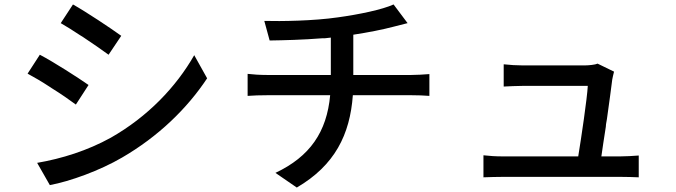

<svg xmlns="http://www.w3.org/2000/svg" viewBox="-20 -797 3040 863"><path d="M525 -636C478 -670 370 -742 308 -777L253 -693C278 -679 309 -659 341 -638L351 -632C395 -603 439 -572 468 -551L525 -636ZM378 -415C331 -448 222 -518 159 -551L104 -466C132 -451 168 -430 203 -407L212 -401C254 -375 294 -347 321 -327L378 -415ZM529 -89C691 -183 821 -309 911 -445L853 -549C772 -407 645 -273 478 -178C373 -120 258 -84 147 -65L204 35C295 18 428 -30 529 -89Z M1566 -369H1830C1856 -369 1886 -368 1910 -366V-464C1888 -462 1849 -460 1828 -460H1568V-641C1634 -651 1700 -664 1749 -677C1765 -681 1785 -686 1812 -693L1749 -777C1699 -754 1594 -732 1499 -719C1389 -703 1244 -701 1168 -703L1192 -615C1256 -616 1342 -618 1429 -625H1440C1449 -626 1458 -627 1467 -628V-460H1181C1150 -460 1117 -462 1093 -465V-366C1118 -368 1150 -369 1181 -369H1464C1449 -204 1373 -93 1218 -20L1314 46C1485 -54 1553 -192 1566 -369Z M2851 -98C2828 -96 2790 -94 2767 -94H2683C2688 -129 2695 -177 2703 -227L2704 -239L2708 -262C2718 -334 2728 -406 2732 -440C2734 -450 2737 -464 2740 -475L2666 -511C2656 -506 2626 -503 2608 -503H2329C2304 -503 2269 -505 2244 -508V-408C2271 -409 2300 -411 2330 -411H2622C2619 -355 2593 -179 2579 -94H2240C2208 -94 2179 -96 2153 -99V0C2187 -1 2207 -2 2240 -2H2769C2793 -2 2832 -1 2851 0V-98Z"/></svg>

Font: Glow Sans SC Normal Medium
Style: Regular
Weight: 600
Designer: Ryoko NISHIZUKA (kana, bopomofo & ideographs); Paul D. Hunt (Latin, Greek & Cyrillic); Sandoll Communications, Soo-young
Version: Version 0.93